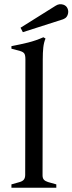

<svg xmlns="http://www.w3.org/2000/svg" viewBox="-20 -887 342 907"><path d="M34 0V-16L73 -27Q87 -31 93 -39Q99 -47 99 -61L100 -607Q100 -627 94.5 -634.5Q89 -642 75 -646L34 -657V-669Q76 -677 112.5 -686Q149 -695 185 -711L195 -705Q187 -686 184.5 -662.5Q182 -639 182 -607L181 -59Q181 -45 187.5 -38Q194 -31 207 -27L246 -16V0ZM88 -735 77 -756 243 -860Q260 -871 279 -865Q294 -860 299.5 -846Q305 -832 300 -818Q296 -806 287 -800.5Q278 -795 269 -793Z"/></svg>

Font: Ibarra Real Nova Medium
Style: Regular
Weight: 500
Designer: Jose Maria Ribagorda & Octavio Pardo
Foundry: Jose Maria Ribagorda
Version: Version 2.000